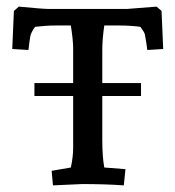

<svg xmlns="http://www.w3.org/2000/svg" viewBox="-20 -556 530 580"><path d="M342 -479H295Q289 -437 289 -405V-305H406V-266H289V-133Q289 -83 295 -50L359 -45L354 4Q298 0 228 0L140 4L136 -40L194 -50Q201 -82 201 -110V-266H84V-305H201V-410Q201 -434 194 -479H149Q120 -479 86 -475Q74 -459 71.5 -446Q69 -433 66 -405L17 -408L22 -523L37 -536Q110 -529 126 -529H364L453 -536L468 -523L473 -408L425 -405Q425 -407 422 -426.5Q419 -446 417.5 -452.5Q416 -459 404 -475Q372 -479 342 -479Z"/></svg>

Font: Andada SC
Style: Regular
Weight: 400
Designer: Carolina Giovagnoli
Foundry: Carolina Giovagnoli
Version: Version 1.003